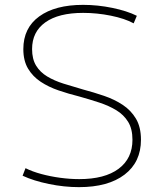

<svg xmlns="http://www.w3.org/2000/svg" viewBox="-20 -760 673 790"><path d="M305 10Q244 10 181 -3Q118 -16 73 -37L85 -68Q113 -54 150 -44Q187 -34 227.5 -28.5Q268 -23 306 -23Q411 -23 468 -65.5Q525 -108 525 -185Q525 -230 507 -259Q489 -288 458.5 -306.5Q428 -325 388.5 -338Q349 -351 306 -363Q262 -374 221 -388Q180 -402 147.5 -423.5Q115 -445 95.5 -477.5Q76 -510 76 -558Q76 -645 141.5 -692.5Q207 -740 322 -740Q382 -740 442.5 -727.5Q503 -715 543 -695L530 -664Q493 -684 436 -695.5Q379 -707 322 -707Q221 -707 166.5 -668Q112 -629 112 -558Q112 -517 128.5 -490Q145 -463 174 -445.5Q203 -428 241 -416Q279 -404 321 -392Q366 -380 408.5 -365.5Q451 -351 485 -328.5Q519 -306 539.5 -271.5Q560 -237 560 -185Q560 -93 492.5 -41.5Q425 10 305 10Z"/></svg>

Font: M PLUS 2 Thin ExtraLight
Style: Regular
Weight: 250
Version: Version 1.001